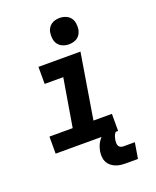

<svg xmlns="http://www.w3.org/2000/svg" viewBox="-173 -864 945 1164"><g transform="rotate(-20 300.0 -282.0)"><path d="M53 0V-110H203L255 -420H135V-530H406L337 -110H456V0ZM356 -595Q336 -595 317.5 -602.5Q299 -610 287.5 -625Q276 -640 273 -660Q270 -680 273 -701Q275 -715 282.5 -728Q290 -741 302 -749.5Q314 -758 328 -761.5Q342 -765 356 -765Q377 -765 395.5 -757.5Q414 -750 425.5 -735Q437 -720 440 -700Q443 -680 440 -659Q437 -645 430 -632Q423 -619 411 -610.5Q399 -602 384.5 -598.5Q370 -595 356 -595ZM436 201Q418 201 400.5 199Q383 197 367.5 190.5Q352 184 339 173.5Q326 163 318.5 148Q311 133 309.5 115Q308 97 311 79Q314 63 319.5 47.5Q325 32 335 17.5Q345 3 358 -8.5Q371 -20 387 -27Q403 -34 419 -36.5Q435 -39 451 -39L445 0Q440 0 437 4Q434 8 432 12Q430 16 428 20.5Q426 25 425 29.5Q424 34 423 38Q422 42 421 47Q420 56 420 65.5Q420 75 424 83Q428 91 436 95Q444 99 453 99H528L511 201Z"/></g></svg>

Font: Iosevka Curly XBdExObl
Style: Regular
Weight: 800
Width: 7
Italic angle: -9°
Monospace: yes
Designer: Belleve Invis
Foundry: Belleve Invis
Version: Version 11.1.0; ttfautohint (v1.8.3)